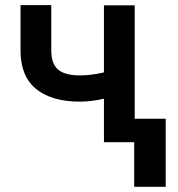

<svg xmlns="http://www.w3.org/2000/svg" viewBox="-20 -551 690 744"><path d="M502 -90.8H622.1V172.9H500V0H382.8V-168.5Q334 -157.2 289.1 -157.2Q180.2 -157.2 119.9 -206.3Q59.6 -255.4 59.6 -354.5V-531.2H178.7V-354.5Q178.7 -303.2 205.6 -281Q232.4 -258.8 289.1 -258.8Q333.5 -258.8 382.8 -270.5V-530.3H502Z"/></svg>

Font: Pretendard SemiBold
Style: Regular
Weight: 600
Designer: Base glyphs from Inter by Rasmus Andersson; Hangeul glyphs from Noto Sans CJK(Source Han Sans) by Jang Soo-young and Kan
Foundry: Kil Hyung-jin
Version: Version 1.309